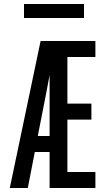

<svg xmlns="http://www.w3.org/2000/svg" viewBox="-20 -940 540 960"><path d="M29 0 183 -735H260Q249 -674 237 -612.5Q225 -551 214 -490L169 -260H228V-180H154L119 0ZM228 0V-735H457V-655H317V-422H437V-342H317V-80H457V0ZM100 -850V-920H400V-850Z"/></svg>

Font: Iosevka SS10 Medium
Style: Regular
Weight: 500
Monospace: yes
Designer: Belleve Invis
Foundry: Belleve Invis
Version: Version 28.0.6; ttfautohint (v1.8.4)